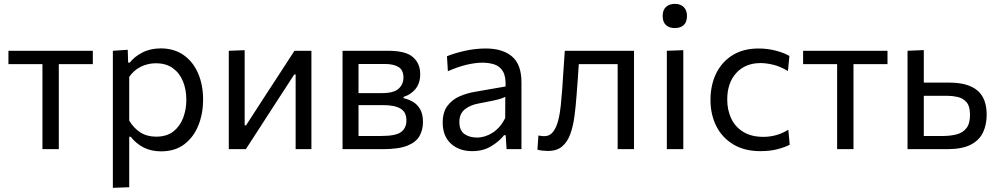

<svg xmlns="http://www.w3.org/2000/svg" viewBox="-20 -752 5030 968"><path d="M194 0V-428.5H22.5V-496H448V-428.5H276.5V0Z M549 195V-496L624 -501L626 -436.5H634.5Q656.5 -465.5 697 -486.8Q737.5 -508 790.5 -508Q858.5 -508 906.2 -474Q954 -440 979 -381.8Q1004 -323.5 1004 -249.5Q1004 -180 980.5 -120.8Q957 -61.5 910 -25.2Q863 11 792 11Q742.5 11 704.5 -8.2Q666.5 -27.5 639 -62.5H631.5V192ZM767 -63Q820.5 -63 854 -89.2Q887.5 -115.5 903.5 -158Q919.5 -200.5 919.5 -249Q919.5 -299.5 902.8 -341.2Q886 -383 852 -408Q818 -433 765.5 -433Q726 -433 690.5 -415.8Q655 -398.5 631.5 -364.5V-144Q654 -106 687.5 -84.5Q721 -63 767 -63Z M1133.5 0V-496L1213.5 -499V-120H1220.5L1327 -284.5Q1361.5 -337.5 1396.5 -391Q1431 -444 1464.5 -496H1550V0H1470.5V-376.5H1463.5L1358 -214Q1323 -160 1288.5 -106.5Q1253.5 -53 1219.5 0Z M1707 0V-496H1937Q2025.5 -496 2062 -464Q2098.5 -432 2098.5 -378.5Q2098.5 -331.5 2074.2 -302.8Q2050 -274 2014.5 -263.5V-257Q2038 -252 2060.5 -239.5Q2083 -227 2097.8 -202.2Q2112.5 -177.5 2112.5 -136.5Q2112.5 -97.5 2095.2 -66.5Q2078 -35.5 2034.2 -17.8Q1990.5 0 1910 0ZM1919 -429.5H1787.5V-282.5H1904Q1966 -282.5 1990 -305Q2014 -327.5 2014 -361Q2014 -399 1989.2 -414.2Q1964.5 -429.5 1919 -429.5ZM1787.5 -66.5H1903Q1975.5 -66.5 2002.2 -86.5Q2029 -106.5 2029 -144.5Q2029 -187 1999.2 -204.5Q1969.5 -222 1912.5 -222H1787.5Z M2361 10Q2294.5 10 2253.2 -28Q2212 -66 2212 -133.5Q2212 -187.5 2236.5 -219.2Q2261 -251 2298.2 -266.8Q2335.5 -282.5 2373.5 -289L2529 -316Q2531 -366.5 2515.5 -392.2Q2500 -418 2472.8 -427Q2445.5 -436 2412 -436Q2377.5 -436 2334.2 -426Q2291 -416 2238 -393L2233.5 -468.5Q2270 -483.5 2322.8 -495.5Q2375.5 -507.5 2430 -507.5Q2513.5 -507.5 2561.2 -467.5Q2609 -427.5 2609 -337V0H2534L2529.5 -70.5H2521.5Q2498.5 -40.5 2457.2 -15.2Q2416 10 2361 10ZM2385 -58.5Q2425 -58.5 2463.8 -83Q2502.5 -107.5 2527 -157L2527.5 -264Q2519.5 -259.5 2506.2 -255Q2493 -250.5 2466.8 -244.8Q2440.5 -239 2394 -230.5Q2351 -223 2323.5 -200.8Q2296 -178.5 2296 -137Q2296 -94 2321.8 -76.2Q2347.5 -58.5 2385 -58.5Z M2742.5 9Q2731 9 2716 7.5Q2701 6 2689.5 2.5L2694.5 -69Q2703 -67 2711.2 -66.2Q2719.5 -65.5 2724.5 -65.5Q2751.5 -65.5 2768 -86.8Q2784.5 -108 2793.8 -142.8Q2803 -177.5 2807.2 -219.2Q2811.5 -261 2814.5 -302Q2817.5 -351.5 2821 -400.5Q2824.5 -449.5 2827.5 -496H3176.5V0H3094V-428.5H2898Q2895.5 -390 2892.8 -350.5Q2890 -311 2887 -273Q2883 -216.5 2876.2 -166Q2869.5 -115.5 2855.2 -76Q2841 -36.5 2814.2 -13.8Q2787.5 9 2742.5 9Z M3342 0V-496L3425 -499V0ZM3382 -610.5Q3354.5 -610.5 3337.8 -625.5Q3321 -640.5 3321 -671.5Q3321 -702 3338 -717.2Q3355 -732.5 3383 -732.5Q3410.5 -732.5 3427 -716.5Q3443.5 -700.5 3443.5 -671.5Q3443.5 -640.5 3427 -625.5Q3410.5 -610.5 3382 -610.5Z M3814 10Q3733.5 10 3677 -24Q3620.5 -58 3591.2 -116.5Q3562 -175 3562 -248.5Q3562 -322 3590.2 -380.8Q3618.5 -439.5 3672.8 -473.5Q3727 -507.5 3805 -507.5Q3848.5 -507.5 3889.8 -497Q3931 -486.5 3960 -470L3952.5 -394Q3910.5 -418.5 3876 -426.2Q3841.5 -434 3814.5 -434Q3738 -434 3692.2 -384.2Q3646.5 -334.5 3646.5 -250Q3646.5 -197 3666.8 -154.2Q3687 -111.5 3727.8 -86.8Q3768.5 -62 3829 -62Q3861.5 -62 3893.2 -70.8Q3925 -79.5 3954.5 -98L3961.5 -22.5Q3937 -9.5 3899.8 0.2Q3862.5 10 3814 10Z M4200.5 0V-428.5H4029V-496H4454.5V-428.5H4283V0Z M4555.5 0V-496L4637.5 -499.5V-335.5H4766Q4860 -335.5 4907.2 -296.2Q4954.5 -257 4954.5 -173.5Q4954.5 -123 4935.8 -83.8Q4917 -44.5 4873.5 -22.2Q4830 0 4755.5 0ZM4637.5 -66.5H4735.5Q4773 -66.5 4803.8 -74.8Q4834.5 -83 4852.5 -106Q4870.5 -129 4870.5 -173Q4870.5 -216.5 4852.8 -236.8Q4835 -257 4808.8 -263Q4782.5 -269 4757 -269H4637.5Z"/></svg>

Font: Heraclito
Style: Regular
Weight: 400
Designer: Kostas Bartsokas (font) & Cristiano Sobral (main changes)
Foundry: Kostas Bartsokas (font) & Cristiano Sobral (main changes)
Version: Version 1.00;July 8, 2020;FontCreator 13.0.0.2655 64-bit